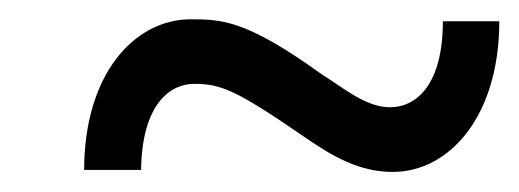

<svg xmlns="http://www.w3.org/2000/svg" viewBox="-20 -403 530 196"><path d="M432.1 -381.3C432.1 -317.4 405.8 -293.5 377.9 -293.5C353 -293.5 329.1 -314.5 309.1 -326.7C231.9 -382.3 207 -383.3 174.8 -383.3C116.7 -383.3 65.9 -326.7 65.9 -229.5H124C125 -298.3 154.8 -317.4 178.2 -317.4C205.6 -317.4 221.2 -311 290 -263.7C320.3 -242.7 347.2 -227.5 380.9 -227.5C439 -227.5 489.7 -284.7 489.7 -381.3Z"/></svg>

Font: Cardo
Style: Italic
Weight: 400
Designer: David J. Perry
Foundry: David J. Perry
Version: Version 0.99